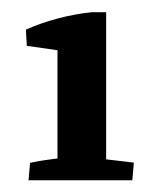

<svg xmlns="http://www.w3.org/2000/svg" viewBox="-20 -572 257 318"><path d="M27.3 -273.4 29.8 -302.2Q40.5 -304.7 52 -306.4Q63.5 -308.1 75.2 -309.6V-488.8L24.4 -496.1L22.9 -522.9Q46.9 -533.7 75.2 -541.3Q103.5 -548.8 132.3 -551.8H155.8V-308.1L201.7 -302.7L199.2 -273.4Z"/></svg>

Font: Markazi Text
Style: Bold
Weight: 700
Designer: Borna Izadpanah (Arabic designer), Fiona Ross (Arabic design director) and Florian Runge (Latin designer)
Foundry: Borna Izadpanah and Florian Runge
Version: Version 1.001; ttfautohint (v1.8.3)